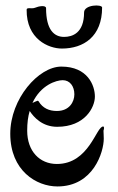

<svg xmlns="http://www.w3.org/2000/svg" viewBox="-20 -649 425 692"><path d="M353 -178C354 -181 355 -185 355 -188C355 -191 354 -193 352 -193C327 -195 302 -58 185 -58C123 -58 78 -104 78 -178C78 -206 81 -229 87 -249C102 -226 133 -192 186 -192C286 -192 322 -262 322 -301C322 -341 296 -409 201 -409C119 -409 17 -293 17 -167C17 -34 111 23 187 23C317 23 354 -102 354 -149C354 -161 353 -171 353 -178ZM206 -360C232 -360 248 -338 248 -309C248 -282 230 -249 185 -249C157 -249 134 -259 119 -284C118 -285 117 -286 116 -286C114 -286 106 -282 97 -278C127 -343 183 -360 206 -360ZM76 -614C75 -508 155 -474 203 -474C281 -474 348 -517 348 -622C348 -634 283 -633 283 -604C283 -530 241 -516 211 -516C176 -516 146 -540 146 -620C145 -631 120 -627 106 -621C94 -616 76 -624 76 -614Z"/></svg>

Font: Oregano
Style: Regular
Weight: 400
Designer: Astigmatic (AOETI)
Foundry: Astigmatic (AOETI)
Version: Version 1.000